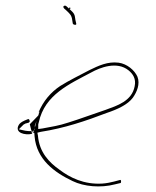

<svg xmlns="http://www.w3.org/2000/svg" viewBox="-20 -744 555 683"><path d="M47 -284 63 -300C64 -301 65 -302 68 -303L69 -304L83 -308C83 -308 84 -310 86 -312C85 -318 83 -322 79 -320L67 -315C56 -310 50 -305 47 -300C30 -271 70 -262 94 -268L92 -278C84 -277 77 -278 70 -279ZM86 -302 92 -278C93 -278 92 -279 93 -279C93 -278 95 -279 95 -278L97 -272L100 -280H102L104 -288V-298L112 -319C112 -324 115 -329 117 -334ZM94 -267V-268H96ZM96 -271H102L103 -259C110 -177 173 -131 238 -100C279 -80 338 -75 388 -88L409 -93C409 -93 410 -93 410 -94C412 -102 410 -106 404 -103L385 -98C373 -95 359 -92 344 -91C279 -87 229 -112 192 -140C155 -166 120 -202 115 -261L113 -272L125 -275C209 -288 286 -314 359 -342C398 -355 435 -372 453 -397C467 -417 479 -445 469 -471C459 -494 432 -517 402 -521C363 -526 330 -510 299 -495C263 -476 226 -458 194 -438C161 -416 134 -385 117 -344L121 -348L117 -337L118 -338L114 -328C112 -322 111 -316 109 -310L104 -290V-282H102C101 -278 101 -272 96 -271ZM116 -285V-300C116 -301 116 -303 118 -309C139 -407 227 -445 304 -486C336 -504 396 -527 437 -494C452 -482 465 -464 459 -437C449 -384 396 -368 355 -353C313 -339 265 -321 223 -308C190 -297 163 -293 131 -287ZM118 -307ZM205 -719 208 -714 219 -704C228 -695 235 -690 237 -672C238 -668 238 -664 239 -660C241 -655 254 -653 251 -661L248 -674V-675C246 -695 242 -698 227 -712H230V-717H226V-713L216 -722C213 -724 212 -724 211 -724C209 -724 205 -722 205 -719ZM216 -722 217 -721ZM226 -713ZM237 -672ZM248 -675V-676Z"/></svg>

Font: Stray Cat
Style: Hl
Weight: 100
Version: Version 1.0